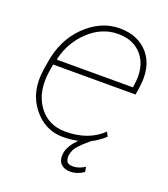

<svg xmlns="http://www.w3.org/2000/svg" viewBox="-127 -629 759 866"><g transform="rotate(20 252.0 -196.0)"><path d="M80.6 -311 81.5 -308.1H445.8L448.2 -324.2Q460.4 -408.2 419.9 -460Q378.9 -511.7 301.8 -511.7Q224.6 -511.7 162.6 -454.1Q100.6 -396.5 80.6 -311ZM311 146Q280.3 146.5 263.7 128.9Q247.1 111.3 252 77.6Q256.8 43.9 296.4 2.9Q262.7 10.3 223.6 10.3Q136.7 9.8 80.1 -63.5Q23.4 -136.7 40 -244.1L44.9 -275.4Q61.5 -393.6 135.7 -465.8Q210 -538.1 299.8 -538.1Q389.6 -538.1 439.5 -479Q488.3 -419.9 474.1 -322.3L468.3 -281.7H72.3L66.4 -244.1Q51.8 -145 97.7 -80.6Q143.6 -16.1 227.5 -16.1Q337.9 -16.1 404.3 -80.6L415 -60.1Q386.7 -33.2 352.1 -16.1Q320.8 9.8 301.3 30.8Q282.2 51.8 278.3 80.6Q276.4 90.8 282.2 105.5Q288.1 120.1 314 119.6Q339.8 119.6 369.6 101.1L374 124.5Q341.8 146 311 146Z"/></g></svg>

Font: Roboto-ThinItalic
Style: Italic
Weight: 250
Italic angle: -12°
Designer: Google
Version: Version 1.100141; 2013; ttfautohint (v0.94.14-c901) -l 8 -r 